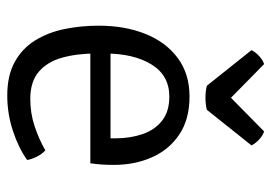

<svg xmlns="http://www.w3.org/2000/svg" viewBox="-132 -622 765 542"><g transform="rotate(90 251.0 -350.5)"><path d="M97 -222.5V-279.5H370V-293.5Q370 -335 358.2 -369.5Q346.5 -404 320.5 -424.8Q294.5 -445.5 252 -445.5Q192.5 -445.5 161.5 -395.2Q130.5 -345 130.5 -263V-239.5Q130.5 -185.5 142.2 -143.2Q154 -101 182 -77Q210 -53 259 -53Q299 -53 335.2 -65Q371.5 -77 404 -95.5Q414.5 -86 422 -71Q429.5 -56 431 -44Q396.5 -19.5 348.5 -3.8Q300.5 12 249 12Q193 12 155 -8.8Q117 -29.5 94.2 -65.8Q71.5 -102 61.8 -148.2Q52 -194.5 52 -246Q52 -320 75.2 -378Q98.5 -436 143.2 -469.2Q188 -502.5 252 -502.5Q316 -502.5 359 -473.8Q402 -445 423.5 -396.5Q445 -348 445 -289Q445 -270 444 -255.5Q443 -241 440.5 -222.5ZM221.5 -551.5 121 -677.5Q127.5 -690 138.8 -700Q150 -710 160.5 -713L255.5 -619.5L350.5 -713Q361 -710 372.2 -700Q383.5 -690 390 -677.5L289.5 -551.5Q282.5 -549.5 273.5 -548.5Q264.5 -547.5 255.5 -547.5Q246.5 -547.5 237.5 -548.5Q228.5 -549.5 221.5 -551.5Z"/></g></svg>

Font: Signika Light
Style: Regular
Weight: 300
Designer: Anna Giedry
Foundry: Anna Giedry
Version: Version 2.000